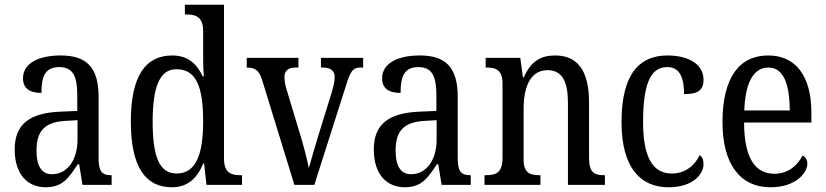

<svg xmlns="http://www.w3.org/2000/svg" viewBox="-20 -780 3484 810"><path d="M173 10C245 10 271 -31 308 -87H314L328 0H451V-41H448C410 -41 396 -57 396 -113V-372C396 -499 342 -546 236 -546C143 -546 77 -513 77 -450C77 -408 104 -388 155 -388C155 -452 167 -497 230 -497C295 -497 306 -447 306 -373V-312L236 -309C105 -304 42 -256 42 -150C42 -41 99 10 173 10ZM199 -45C154 -45 134 -82 134 -144C134 -223 164 -265 256 -270L307 -273V-191C307 -106 265 -45 199 -45Z M705 10C773 10 812 -29 838 -91H841L851 0H1001V-41H993C954 -41 925 -52 925 -111V-760H760V-719H767C804 -719 837 -710 837 -650V-565C837 -529 837 -490 840 -458H835C811 -510 773 -546 707 -546C594 -546 532 -460 532 -267C532 -75 594 10 705 10ZM725 -48C652 -48 624 -120 624 -266C624 -410 652 -488 724 -488C810 -488 837 -410 837 -267C837 -129 807 -48 725 -48Z M1086 -442 1222 0H1306L1439 -417C1458 -479 1468 -495 1501 -495H1512V-536H1334V-495H1342C1374 -495 1392 -482 1392 -456C1392 -437 1388 -418 1379 -389L1323 -208C1306 -152 1290 -97 1283 -71C1276 -105 1260 -170 1244 -220L1188 -406C1183 -423 1180 -439 1180 -455C1180 -480 1194 -495 1227 -495H1239V-536H1021V-495C1056 -495 1073 -484 1086 -442Z M1688 10C1760 10 1786 -31 1823 -87H1829L1843 0H1966V-41H1963C1925 -41 1911 -57 1911 -113V-372C1911 -499 1857 -546 1751 -546C1658 -546 1592 -513 1592 -450C1592 -408 1619 -388 1670 -388C1670 -452 1682 -497 1745 -497C1810 -497 1821 -447 1821 -373V-312L1751 -309C1620 -304 1557 -256 1557 -150C1557 -41 1614 10 1688 10ZM1714 -45C1669 -45 1649 -82 1649 -144C1649 -223 1679 -265 1771 -270L1822 -273V-191C1822 -106 1780 -45 1714 -45Z M2024 0H2260V-41H2255C2217 -41 2189 -49 2189 -108V-321C2189 -405 2213 -484 2290 -484C2354 -484 2376 -432 2376 -346V0H2532V-41H2528C2490 -41 2465 -50 2465 -113V-349C2465 -486 2413 -546 2323 -546C2263 -546 2221 -524 2190 -454H2186L2175 -536H2029V-495H2034C2071 -495 2100 -486 2100 -427V-113C2100 -50 2070 -41 2032 -41H2024Z M2800 10C2904 10 2948 -45 2948 -88C2948 -107 2942 -118 2932 -126C2912 -84 2873 -48 2814 -48C2730 -48 2693 -123 2693 -266C2693 -445 2733 -497 2796 -497C2851 -497 2866 -445 2866 -383C2923 -383 2948 -398 2948 -444C2948 -510 2883 -546 2796 -546C2686 -546 2602 -479 2602 -265C2602 -70 2684 10 2800 10Z M3230 10C3337 10 3386 -50 3386 -90C3386 -108 3376 -119 3366 -124C3345 -83 3306 -47 3247 -47C3165 -47 3120 -114 3119 -263H3403V-305C3403 -463 3334 -546 3221 -546C3098 -546 3028 -452 3028 -264C3028 -90 3101 10 3230 10ZM3312 -314H3120C3124 -430 3158 -495 3222 -495C3287 -495 3311 -422 3312 -314Z"/></svg>

Font: Noto Serif Ethiopic Cn
Style: Regular
Weight: 400
Width: 3
Designer: Monotype Design Team
Foundry: Monotype Imaging Inc.
Version: Version 2.102